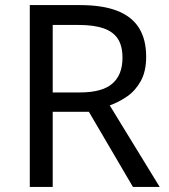

<svg xmlns="http://www.w3.org/2000/svg" viewBox="-20 -734 662 754"><path d="M294 -714Q383 -714 440.5 -691.5Q498 -669 526 -624Q554 -579 554 -511Q554 -454 533 -416Q512 -378 479.5 -355.5Q447 -333 411 -320L607 0H502L329 -295H187V0H97V-714ZM289 -636H187V-371H294Q381 -371 421 -405.5Q461 -440 461 -507Q461 -554 442.5 -582Q424 -610 386 -623Q348 -636 289 -636Z"/></svg>

Font: hexlkannada05
Style: Book
Weight: 400
Designer: Jelle Bosma - Monotype Design Team
Foundry: Monotype Imaging Inc.
Version: Version 2.003